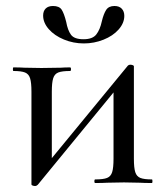

<svg xmlns="http://www.w3.org/2000/svg" viewBox="-20 -611 552 641"><path d="M85 5V-305Q85 -335 80.5 -349.5Q76 -364 63.5 -369Q51 -374 25 -374Q23 -374 23 -380Q23 -386 25 -386Q48 -386 61 -385L118 -384L184 -385Q195 -386 214 -386Q217 -386 217 -380Q217 -374 214 -374Q187 -374 174.5 -369Q162 -364 157.5 -349.5Q153 -335 153 -305V-63L125 -49L407 -392Q410 -395 415 -395Q419 -395 423 -393.5Q427 -392 427 -390V-81Q427 -51 431.5 -36.5Q436 -22 448.5 -17Q461 -12 487 -12Q489 -12 489 -6Q489 0 487 0Q461 0 447 -1L394 -2L338 -1Q323 0 298 0Q295 0 295 -6Q295 -12 298 -12Q325 -12 337.5 -17Q350 -22 354.5 -36.5Q359 -51 359 -81V-326L389 -339L106 6Q102 10 97 10Q93 10 89 8.5Q85 7 85 5ZM320 -540Q326 -565 334.5 -578Q343 -591 362 -591Q378 -591 386.5 -582Q395 -573 395 -558Q395 -534 376 -512.5Q357 -491 325.5 -478.5Q294 -466 260 -466Q225 -466 193.5 -479Q162 -492 143 -513.5Q124 -535 124 -559Q124 -574 132.5 -582.5Q141 -591 157 -591Q178 -591 186 -578.5Q194 -566 201 -538Q206 -510 217 -495Q228 -480 259 -480Q289 -480 301.5 -496Q314 -512 320 -540Z"/></svg>

Font: Cormorant Garamond Medium
Style: Regular
Weight: 500
Designer: Christian Thalmann (Catharsis Fonts)
Foundry: Catharsis Fonts
Version: Version 4.000